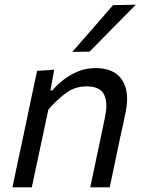

<svg xmlns="http://www.w3.org/2000/svg" viewBox="-20 -798 613 818"><path d="M33 0Q44.5 -55 55.5 -107Q66.5 -158 79.5 -219L90 -269Q100 -317 112.2 -375.2Q124.5 -433.5 138 -496L211 -501L195 -413H203.5Q221 -434.5 248.5 -456.5Q276 -478.5 311.2 -493.2Q346.5 -508 386.5 -508Q468.5 -508 501 -456Q521.5 -423.5 521.5 -376.5Q521.5 -348 514 -314.5Q509.5 -293.5 505 -270.5Q500 -247.5 493.5 -219Q481 -158 470 -107Q459 -55.5 447.5 0H364.5Q376.5 -55.5 387 -106.5Q397.5 -157 410 -215.5L427 -297Q433 -325 433 -347.5Q433 -375.5 423.5 -395Q406.5 -430 348.5 -430Q299.5 -430 260.5 -401.2Q221.5 -372.5 186 -331L161.5 -216Q149 -156.5 138 -105.8Q127 -55 115.5 0ZM288 -577Q332.5 -627.5 375.5 -677Q418.5 -726 461.5 -776L559 -778Q508.5 -727 459.2 -677.2Q410 -627.5 361.5 -578Z"/></svg>

Font: Heraclito
Style: Italic
Weight: 400
Italic angle: -12°
Designer: Kostas Bartsokas (font) & Cristiano Sobral (main changes)
Foundry: Kostas Bartsokas (font) & Cristiano Sobral (main changes)
Version: Version 1.00;July 8, 2020;FontCreator 13.0.0.2655 64-bit